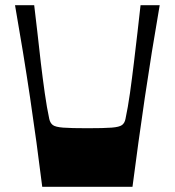

<svg xmlns="http://www.w3.org/2000/svg" viewBox="-20 -720 673 740"><path d="M142.8 0Q121.8 -170 95.9 -344Q69.9 -518 37.9 -700H111.8Q117.7 -654.5 123.9 -597.1Q130 -539.6 137.3 -478.5Q144.6 -417.5 152.6 -361Q160.6 -304.6 169.9 -261.5Q173.5 -245.8 183.5 -238.1Q193.6 -230.4 223.6 -228.1Q253.6 -225.8 316.7 -225.8Q380.5 -225.8 410.2 -228.1Q439.9 -230.4 450.2 -238.1Q460.6 -245.8 463.6 -261.5Q472.9 -304.6 480.9 -361Q488.8 -417.5 496.1 -478.5Q503.4 -539.6 510.1 -597.1Q516.7 -654.5 521.7 -700H595.5Q563.9 -518 538.2 -344Q512.6 -170 490.6 0Z"/></svg>

Font: Ojuju ExtraLight
Style: Regular
Weight: 200
Designer: Chisaokwu Joboson, Mirko Velimirovic
Foundry: Udi Foundry
Version: Version 1.000